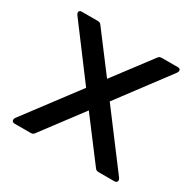

<svg xmlns="http://www.w3.org/2000/svg" viewBox="-150 -840 1012 1000"><g transform="rotate(30 356.5 -340.0)"><path d="M39 -14Q39 -20 44 -28L285 -348L57 -652Q51 -660 51 -667Q51 -673 55 -676.5Q59 -680 67 -680H160Q171 -680 176 -677.5Q181 -675 186 -668L356 -443L526 -668Q531 -675 536 -677.5Q541 -680 552 -680H646Q653 -680 657 -676.5Q661 -673 661 -667Q661 -660 655 -652L427 -348L668 -28Q673 -20 673 -14Q673 -8 668.5 -4Q664 0 657 0H564Q554 0 549 -2Q544 -4 539 -11L356 -253L174 -11Q169 -4 164 -2Q159 0 149 0H55Q48 0 43.5 -4Q39 -8 39 -14Z"/></g></svg>

Font: Mitr
Style: Regular
Weight: 400
Designer: Thanarat Vachiruckul
Foundry: Cadson Demak
Version: Version 1.002